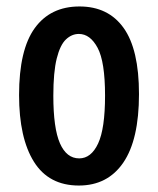

<svg xmlns="http://www.w3.org/2000/svg" viewBox="-20 -561 489 594"><path d="M224 13Q131 13 85 -60.5Q39 -134 39 -267Q39 -407 87.5 -474Q136 -541 226 -541Q315 -541 362.5 -474.5Q410 -408 410 -270Q410 -129 361.5 -58Q313 13 224 13ZM225 -71Q262 -71 283.5 -117Q305 -163 305 -265Q305 -370 282 -413Q259 -456 224 -456Q202 -456 184 -439Q166 -422 155.5 -380Q145 -338 145 -265Q145 -164 165.5 -117.5Q186 -71 225 -71Z"/></svg>

Font: Bricolage Grotesque 10pt Condensed Medium
Style: Regular
Weight: 500
Width: 3
Designer: Mathieu Triay
Foundry: Atelier Triay
Version: Version 1.000; ttfautohint (v1.8.4.7-5d5b);gftools[0.9.32]